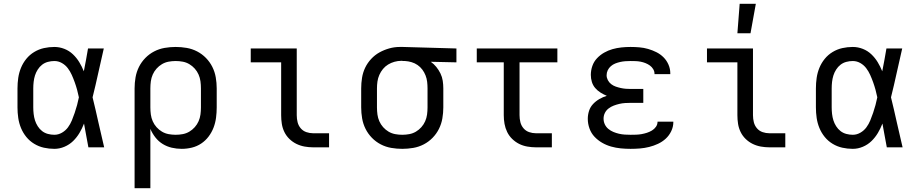

<svg xmlns="http://www.w3.org/2000/svg" viewBox="-20 -775 4840 1010"><path d="M266 8Q238 8 211 2Q184 -4 160 -18.5Q136 -33 118.5 -54.5Q101 -76 90.5 -101.5Q80 -127 76 -154.5Q72 -182 72 -210V-310Q72 -338 76 -365.5Q80 -393 90.5 -418.5Q101 -444 118.5 -465.5Q136 -487 160 -501.5Q184 -516 211 -522Q238 -528 266 -528Q293 -528 318.5 -518Q344 -508 363.5 -489.5Q383 -471 397 -448Q411 -425 421 -400Q427 -430 432.5 -460Q438 -490 443 -520H526Q511 -456 497 -391.5Q483 -327 467 -263Q483 -198 497.5 -132Q512 -66 528 0H445Q439 -31 433.5 -62Q428 -93 422 -125Q412 -99 398 -75.5Q384 -52 364.5 -33Q345 -14 319 -3Q293 8 266 8ZM266 -66Q287 -66 306 -77Q325 -88 337.5 -105Q350 -122 358 -141.5Q366 -161 373 -181.5Q380 -202 385.5 -222.5Q391 -243 395 -263Q391 -283 385.5 -303Q380 -323 373 -342.5Q366 -362 357.5 -381Q349 -400 336.5 -416.5Q324 -433 305.5 -443.5Q287 -454 266 -454Q249 -454 232 -449.5Q215 -445 201.5 -434.5Q188 -424 178.5 -409Q169 -394 164 -378Q159 -362 157 -344.5Q155 -327 155 -310V-210Q155 -193 157 -175.5Q159 -158 164 -142Q169 -126 178.5 -111Q188 -96 201.5 -85.5Q215 -75 232 -70.5Q249 -66 266 -66Z M688 215V-310Q688 -339 693 -368Q698 -397 711 -423Q724 -449 744.5 -470Q765 -491 791 -504.5Q817 -518 846 -523Q875 -528 904 -528Q933 -528 962 -523Q991 -518 1017 -504.5Q1043 -491 1063.5 -470Q1084 -449 1097 -423Q1110 -397 1115 -368Q1120 -339 1120 -310V-210Q1120 -183 1116.5 -156Q1113 -129 1103.5 -104Q1094 -79 1077.5 -57Q1061 -35 1038.5 -20Q1016 -5 989.5 1.5Q963 8 936 8Q909 8 883.5 2Q858 -4 836 -17.5Q814 -31 797.5 -52Q781 -73 771 -97V215ZM904 -66Q923 -66 941.5 -69.5Q960 -73 976 -82.5Q992 -92 1004.5 -106Q1017 -120 1024.5 -137Q1032 -154 1034.5 -172.5Q1037 -191 1037 -210V-310Q1037 -329 1034.5 -347.5Q1032 -366 1024.5 -383Q1017 -400 1004.5 -414Q992 -428 976 -437.5Q960 -447 941.5 -450.5Q923 -454 904 -454Q885 -454 866.5 -450.5Q848 -447 832 -437.5Q816 -428 803.5 -414Q791 -400 783.5 -383Q776 -366 773.5 -347.5Q771 -329 771 -310V-210Q771 -191 773.5 -172.5Q776 -154 783.5 -137Q791 -120 803.5 -106Q816 -92 832 -82.5Q848 -73 866.5 -69.5Q885 -66 904 -66Z M1711 0H1627Q1605 0 1582.5 -4Q1560 -8 1539.5 -18Q1519 -28 1502.5 -44Q1486 -60 1476 -80.5Q1466 -101 1462.5 -123.5Q1459 -146 1459 -169V-447H1299V-520H1541V-169Q1541 -150 1545.5 -132Q1550 -114 1562 -100Q1574 -86 1591.5 -80Q1609 -74 1627 -74H1711Z M2096 8Q2067 8 2038 3Q2009 -2 1983 -15.5Q1957 -29 1936.5 -50Q1916 -71 1903 -97Q1890 -123 1885 -152Q1880 -181 1880 -210V-310Q1880 -338 1884.5 -366Q1889 -394 1901 -419Q1913 -444 1932.5 -465Q1952 -486 1976.5 -499.5Q2001 -513 2028 -520.5Q2055 -528 2083 -528H2100L2381 -520V-447L2246 -450Q2262 -439 2275 -423Q2288 -407 2297 -388.5Q2306 -370 2309 -350Q2312 -330 2312 -310V-210Q2312 -181 2307 -152Q2302 -123 2289 -97Q2276 -71 2255.5 -50Q2235 -29 2209 -15.5Q2183 -2 2154 3Q2125 8 2096 8ZM2096 -66Q2115 -66 2133.5 -69.5Q2152 -73 2168 -82.5Q2184 -92 2196.5 -106Q2209 -120 2216.5 -137Q2224 -154 2226.5 -172.5Q2229 -191 2229 -210V-310Q2229 -327 2227 -344.5Q2225 -362 2218.5 -378.5Q2212 -395 2201.5 -409Q2191 -423 2176.5 -433Q2162 -443 2145 -448Q2128 -453 2111 -454H2100Q2098 -455 2095.5 -455Q2093 -455 2091 -455Q2073 -455 2055 -450Q2037 -445 2021.5 -435.5Q2006 -426 1994.5 -412Q1983 -398 1975.5 -381Q1968 -364 1965.5 -346Q1963 -328 1963 -310V-210Q1963 -191 1965.5 -172.5Q1968 -154 1975.5 -137Q1983 -120 1995.5 -106Q2008 -92 2024 -82.5Q2040 -73 2058.5 -69.5Q2077 -66 2096 -66Z M2883 0H2799Q2777 0 2754 -4Q2731 -8 2711 -18Q2691 -28 2674.5 -44Q2658 -60 2648 -80.5Q2638 -101 2634 -123.5Q2630 -146 2630 -169V-447H2488V-520H2912V-447H2713V-169Q2713 -150 2717.5 -132Q2722 -114 2734 -100Q2746 -86 2763.5 -80Q2781 -74 2799 -74H2883Z M3297 8Q3271 8 3245.5 5.5Q3220 3 3195 -4Q3170 -11 3147.5 -24Q3125 -37 3107.5 -55.5Q3090 -74 3081 -99Q3072 -124 3072 -150Q3072 -171 3078.5 -191.5Q3085 -212 3099.5 -227.5Q3114 -243 3133 -254Q3152 -265 3172 -271Q3155 -278 3139 -288Q3123 -298 3111 -312Q3099 -326 3093.5 -344Q3088 -362 3088 -381Q3088 -405 3096 -428Q3104 -451 3120.5 -468.5Q3137 -486 3158 -498Q3179 -510 3202 -516.5Q3225 -523 3249 -525.5Q3273 -528 3297 -528Q3320 -528 3343.5 -526Q3367 -524 3389.5 -517.5Q3412 -511 3433 -500.5Q3454 -490 3470.5 -473.5Q3487 -457 3496.5 -435Q3506 -413 3506 -390V-385H3423V-387Q3423 -400 3416 -411.5Q3409 -423 3398.5 -430.5Q3388 -438 3375.5 -443Q3363 -448 3350 -450.5Q3337 -453 3323.5 -453.5Q3310 -454 3297 -454Q3283 -454 3269.5 -453Q3256 -452 3242.5 -449Q3229 -446 3216.5 -441Q3204 -436 3193.5 -427Q3183 -418 3177 -405.5Q3171 -393 3171 -379Q3171 -366 3177.5 -353.5Q3184 -341 3195 -332.5Q3206 -324 3219 -319.5Q3232 -315 3245.5 -312Q3259 -309 3272.5 -308Q3286 -307 3300 -307H3364V-234H3300Q3284 -234 3268.5 -233Q3253 -232 3238 -228.5Q3223 -225 3208.5 -219.5Q3194 -214 3181.5 -204.5Q3169 -195 3162 -181Q3155 -167 3155 -151Q3155 -135 3161.5 -121Q3168 -107 3180 -97Q3192 -87 3206.5 -81Q3221 -75 3236 -71.5Q3251 -68 3266.5 -67Q3282 -66 3297 -66Q3312 -66 3326.5 -66.5Q3341 -67 3355 -69.5Q3369 -72 3383 -76.5Q3397 -81 3409.5 -88.5Q3422 -96 3430.5 -108Q3439 -120 3439 -135H3522V-132Q3522 -108 3511 -85Q3500 -62 3482 -45.5Q3464 -29 3441.5 -18.5Q3419 -8 3395 -2Q3371 4 3346.5 6Q3322 8 3297 8Z M4111 0H4027Q4005 0 3982.5 -4Q3960 -8 3939.5 -18Q3919 -28 3902.5 -44Q3886 -60 3876 -80.5Q3866 -101 3862.5 -123.5Q3859 -146 3859 -169V-447H3699V-520H3941V-169Q3941 -150 3945.5 -132Q3950 -114 3962 -100Q3974 -86 3991.5 -80Q4009 -74 4027 -74H4111ZM3859 -600 3871 -755H3956L3928 -600Z M4466 8Q4438 8 4411 2Q4384 -4 4360 -18.5Q4336 -33 4318.5 -54.5Q4301 -76 4290.5 -101.5Q4280 -127 4276 -154.5Q4272 -182 4272 -210V-310Q4272 -338 4276 -365.5Q4280 -393 4290.5 -418.5Q4301 -444 4318.5 -465.5Q4336 -487 4360 -501.5Q4384 -516 4411 -522Q4438 -528 4466 -528Q4493 -528 4518.5 -518Q4544 -508 4563.5 -489.5Q4583 -471 4597 -448Q4611 -425 4621 -400Q4627 -430 4632.5 -460Q4638 -490 4643 -520H4726Q4711 -456 4697 -391.5Q4683 -327 4667 -263Q4683 -198 4697.5 -132Q4712 -66 4728 0H4645Q4639 -31 4633.5 -62Q4628 -93 4622 -125Q4612 -99 4598 -75.5Q4584 -52 4564.5 -33Q4545 -14 4519 -3Q4493 8 4466 8ZM4466 -66Q4487 -66 4506 -77Q4525 -88 4537.5 -105Q4550 -122 4558 -141.5Q4566 -161 4573 -181.5Q4580 -202 4585.5 -222.5Q4591 -243 4595 -263Q4591 -283 4585.5 -303Q4580 -323 4573 -342.5Q4566 -362 4557.5 -381Q4549 -400 4536.5 -416.5Q4524 -433 4505.5 -443.5Q4487 -454 4466 -454Q4449 -454 4432 -449.5Q4415 -445 4401.5 -434.5Q4388 -424 4378.5 -409Q4369 -394 4364 -378Q4359 -362 4357 -344.5Q4355 -327 4355 -310V-210Q4355 -193 4357 -175.5Q4359 -158 4364 -142Q4369 -126 4378.5 -111Q4388 -96 4401.5 -85.5Q4415 -75 4432 -70.5Q4449 -66 4466 -66Z"/></svg>

Font: R Plex Mono
Style: Regular
Weight: 400
Monospace: yes
Designer: Belleve Invis
Foundry: Belleve Invis
Version: Version 31.8.0